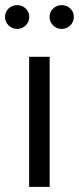

<svg xmlns="http://www.w3.org/2000/svg" viewBox="-30 -726 307 746"><path d="M-10.4 -660.4Q-10.4 -641.3 3.1 -627.5Q16.7 -613.7 36.5 -613.7Q56.6 -613.7 70.1 -627.5Q83.7 -641.3 83.7 -660.4Q83.7 -679.4 70.1 -692.7Q56.6 -706 36.5 -706Q16.7 -706 3.1 -692.7Q-10.4 -679.4 -10.4 -660.4ZM162.6 -660.4Q162.6 -641.3 176.2 -627.5Q189.7 -613.7 209.5 -613.7Q229.6 -613.7 243.3 -627.5Q256.9 -641.3 256.9 -660.4Q256.9 -679.4 243.3 -692.7Q229.6 -706 209.5 -706Q189.7 -706 176.2 -692.7Q162.6 -679.4 162.6 -660.4ZM83.2 -505.4V0H162.9V-505.4Z"/></svg>

Font: Estedad-FD VF
Style: Regular
Weight: 100
Designer: Amin Abedi
Version: Version 7.3